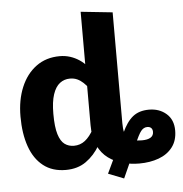

<svg xmlns="http://www.w3.org/2000/svg" viewBox="-57 -814 910 953"><g transform="rotate(-5 398.0 -337.5)"><path d="M238.6 17Q171.5 17 126.7 -18.3Q81.8 -53.5 59.5 -117.2Q37.1 -180.9 37.1 -266.6Q37.1 -348.8 63.7 -412.3Q90.2 -475.7 139.5 -512Q188.8 -548.3 257.2 -548.3Q284.3 -548.3 308.4 -540.6Q332.5 -532.9 353.4 -519.1Q374.4 -505.2 390.5 -486.7L391.4 -374.4Q377.5 -392.6 363.6 -405.6Q349.7 -418.6 333.8 -425.8Q318 -433 297.7 -433Q269.3 -433 247.5 -416.3Q225.6 -399.6 213.2 -362.7Q200.8 -325.8 200.8 -266.1Q200.8 -200.2 212 -163.9Q223.2 -127.7 243.1 -113.3Q262.9 -99 289.1 -99Q320.5 -99 344.6 -117.8Q368.6 -136.6 389.1 -174L410.2 -91.1Q381.4 -42 339.6 -12.5Q297.8 17 238.6 17ZM563.4 -5.6 522.9 84.3 445.2 53.7 486.4 -33.1 539.1 -140.9Q563.1 -194.8 594.4 -220Q625.6 -245.2 675.2 -245.2Q726.6 -245.2 761.3 -215Q796 -184.8 796 -131Q796 -81.2 770.7 -48.1Q745.5 -15 702 1Q658.5 17 604.4 17Q564.2 17 524.2 6.7Q484.2 -3.6 451.4 -27.4Q418.7 -51.2 399.3 -92Q379.9 -132.9 379.9 -193.6L537.9 -189.8Q537.9 -134.8 556.1 -115.7Q574.4 -96.5 627.5 -96.5Q655.8 -96.5 670.8 -105.8Q685.7 -115.2 685.7 -133.5Q685.7 -146.1 678.9 -153.1Q672.1 -160.1 659.1 -160.1Q641.2 -160.1 628.1 -143.7Q615 -127.2 595.3 -80.2ZM537.9 -742.1V-189.8L379.9 -193.6V-758.7Z"/></g></svg>

Font: Fira Sans Variable
Style: Regular
Weight: 400
Designer: Carrois Corporate & Edenspiekermann AG
Foundry: Carrois Corporate GbR & Edenspiekermann AG
Version: Version 4.202